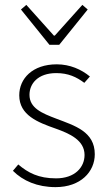

<svg xmlns="http://www.w3.org/2000/svg" viewBox="-20 -756 444 788"><path d="M208 12C311 12 369 -51 369 -123C369 -216 287 -240 211 -269C153 -291 101 -312 101 -367C101 -412 135 -456 211 -456C260 -456 294 -440 326 -416L349 -442C314 -471 267 -492 213 -492C113 -492 59 -433 59 -365C59 -283 135 -254 209 -228C265 -208 327 -181 327 -120C327 -69 287 -24 210 -24C138 -24 95 -47 55 -81L33 -55C74 -14 133 12 208 12ZM183 -572H223L340 -717L318 -736L205 -610H201L88 -736L66 -717Z"/></svg>

Font: Source Sans Pro Light
Style: Regular
Weight: 300
Designer: Paul D. Hunt
Foundry: Adobe Systems Incorporated
Version: Version 3.006;hotconv 1.0.111;makeotfexe 2.5.65597